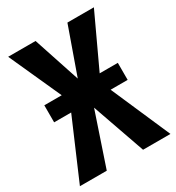

<svg xmlns="http://www.w3.org/2000/svg" viewBox="-173 -795 824 898"><g transform="rotate(-30 239.5 -346.0)"><path d="M484 0H336L236 -285L140 0H-5L132 -319H40V-411H134L7 -692H155L238 -441L327 -692H470L339 -411H437V-319H345Z"/></g></svg>

Font: Fira Sans Compressed SemiBold
Style: Regular
Weight: 600
Width: 1
Designer: bBox Type GmbH & Carrois Corporate GbR & Edenspiekermann AG
Foundry: bBox Type GmbH & Carrois Corporate GbR & Edenspiekermann AG
Version: Version 4.301